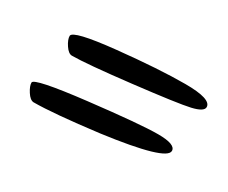

<svg xmlns="http://www.w3.org/2000/svg" viewBox="-61 -654 752 632"><g transform="rotate(30 315.5 -338.0)"><path d="M570 -276Q570 -239 337 -208Q169 -187 95 -187Q82 -188 69.5 -207.5Q57 -227 57 -240Q57 -257 247 -279Q437 -301 503.5 -301Q570 -301 570 -276ZM597 -458Q597 -441 553.5 -431Q510 -421 346 -402Q182 -383 128 -383Q115 -383 102 -402.5Q89 -422 89 -436Q90 -457 244.5 -473Q399 -489 498 -489Q597 -489 597 -458Z"/></g></svg>

Font: Kalam
Style: Regular
Weight: 400
Designer: Lipi Raval (Devanagari and Latin), Jonny Pinhorn (Latin)
Foundry: Indian Type Foundry
Version: Version 2.001;PS 1.0;hotconv 1.0.79;makeotf.lib2.5.61930; tt